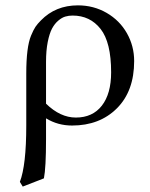

<svg xmlns="http://www.w3.org/2000/svg" viewBox="-20 -459 560 717"><path d="M395 -189Q395 -300.8 355.7 -350.8Q316.4 -400.9 251 -400.9Q236.8 -400.9 224.1 -397.2Q211.4 -393.6 197.8 -382.1Q184.1 -370.6 174.3 -352.3Q164.6 -334 158.2 -302Q151.9 -270 151.9 -228V-71.8Q205.1 -20 263.2 -20Q325.7 -20 360.4 -64.5Q395 -108.9 395 -189ZM144 207 64.9 237.8 54.2 220.2Q78.1 158.2 78.1 9.8V-184.1Q78.1 -233.4 82.5 -268.8Q86.9 -304.2 95.9 -325.9Q105 -347.7 112.5 -358.9Q120.1 -370.1 132.8 -382.8Q187.5 -439 271 -439Q329.6 -439 378.2 -410.9Q426.8 -382.8 453.9 -335Q481 -287.1 481 -231Q481 -118.7 416.5 -54.4Q352.1 9.8 249 9.8Q195.8 9.8 151.9 -17.1V61Q151.9 167 144 207Z"/></svg>

Font: Linux Biolinum
Style: Regular
Weight: 400
Designer: Philipp H. Poll
Foundry: Philipp H. Poll
Version: Version 0.6.4